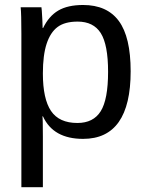

<svg xmlns="http://www.w3.org/2000/svg" viewBox="-20 -558 596 785"><path d="M514.2 -266.6Q514.2 9.8 319.8 9.8Q197.8 9.8 155.8 -82H153.3Q155.3 -78.1 155.3 1V207.5H67.4V-420.4Q67.4 -502 64.5 -528.3H149.4Q149.9 -526.4 150.9 -514.4Q151.9 -502.4 153.1 -477.5Q154.3 -452.6 154.3 -443.4H156.2Q179.7 -492.2 218.3 -514.9Q256.8 -537.6 319.8 -537.6Q417.5 -537.6 465.8 -472.2Q514.2 -406.7 514.2 -266.6ZM421.9 -264.6Q421.9 -375 392.1 -422.4Q362.3 -469.7 297.4 -469.7Q245.1 -469.7 215.6 -447.8Q186 -425.8 170.7 -379.2Q155.3 -332.5 155.3 -257.8Q155.3 -153.8 188.5 -104.5Q221.7 -55.2 296.4 -55.2Q361.8 -55.2 391.8 -103.3Q421.9 -151.4 421.9 -264.6Z"/></svg>

Font: Arial
Style: Regular
Weight: 400
Designer: Steve Matteson
Foundry: Ascender Corporation
Version: Version 2.00.3